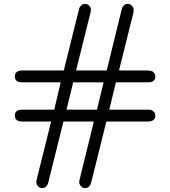

<svg xmlns="http://www.w3.org/2000/svg" viewBox="-20 -742 873 984"><path d="M56 -150Q56 -180 93 -180H258L291 -320H91Q56 -321 56 -350Q56 -381 96 -381H307L382 -683Q382 -683 384 -688Q385 -693 385.5 -696.5Q386 -700 389 -705Q392 -710 395 -713.5Q398 -717 403.5 -719.5Q409 -722 416 -722Q428 -722 436.5 -713.5Q445 -705 446 -693Q446 -684 442 -670L370 -381H527L601 -683L602 -688Q604 -693 604.5 -696.5Q605 -700 608 -705Q611 -710 614 -713.5Q617 -717 622.5 -719.5Q628 -722 635 -722Q647 -722 655.5 -713Q664 -704 665 -692Q665 -680 662 -670L590 -381H726Q754 -381 763 -375Q776 -365 776 -350Q776 -320 739 -320H574L540 -180H741Q755 -180 763.5 -173.5Q772 -167 774 -161.5Q776 -156 776 -150Q776 -119 736 -119H525L450 183L449 186Q448 190 447.5 192.5Q447 195 445.5 199Q444 203 442.5 205.5Q441 208 438.5 211.5Q436 215 433 217Q430 219 425.5 220.5Q421 222 416 222Q404 222 395.5 213Q387 204 386 192Q386 184 390 170L461 -119H305L230 183L229 186Q228 190 227.5 192.5Q227 195 225.5 199Q224 203 222.5 205.5Q221 208 218.5 211.5Q216 215 213 217Q210 219 205.5 220.5Q201 222 196 222Q184 222 175.5 213Q167 204 166 192Q166 184 170 170L242 -119H105Q76 -119 68 -125Q56 -134 56 -150ZM321 -180H477L511 -320H355Z"/></svg>

Font: CMU Sans Serif
Style: Medium
Weight: 500
Version: Version 0.7.0